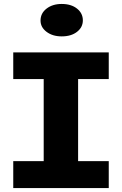

<svg xmlns="http://www.w3.org/2000/svg" viewBox="-20 -951 616 971"><path d="M201 -80V-606H375V-80ZM47 0V-136H530V0ZM47 -551V-686H530V-551ZM292 -767Q246 -767 215.5 -790Q185 -813 185 -847Q185 -884 215.5 -907.5Q246 -931 292 -931Q340 -931 369.5 -907.5Q399 -884 399 -848Q399 -813 369.5 -790Q340 -767 292 -767Z"/></svg>

Font: BioRhyme SemiExpanded ExtraBold
Style: Regular
Weight: 800
Width: 6
Designer: Aoife Mooney
Foundry: Aoife Mooney Type
Version: Version 1.600;gftools[0.9.33]